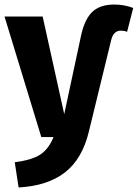

<svg xmlns="http://www.w3.org/2000/svg" viewBox="-26 -604 607 846"><path d="M56 222 39 111Q115 101 151.5 77Q188 53 210 0H156L-6 -531H162L257 -101L329 -437Q344 -514 378 -549Q412 -584 478 -584Q521 -584 561 -569L534 -464Q521 -469 507 -469Q474 -469 464 -428L366 -26Q337 96 260.5 155.5Q184 215 56 222Z"/></svg>

Font: Fira Sans
Style: Bold
Weight: 700
Designer: bBox Type GmbH & Carrois Corporate GbR & Edenspiekermann AG
Foundry: bBox Type GmbH & Carrois Corporate GbR & Edenspiekermann AG
Version: Version 4.301;PS 004.301;hotconv 1.0.88;makeotf.lib2.5.64775